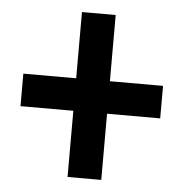

<svg xmlns="http://www.w3.org/2000/svg" viewBox="-44 -683 588 615"><g transform="rotate(5 250.0 -376.0)"><path d="M195.3 -110.4V-323.2H25.4V-427.7H195.3V-640.6H303.7V-427.7H474.6V-323.2H303.7V-110.4Z"/></g></svg>

Font: GenEi Gothic M Regular
Style: Bold
Weight: 700
Designer: o_tamon (Modified); [Source Han Sans]
Ryoko NISHIZUKA  (kana & ideographs); Paul D. Hunt (Latin, Greek & Cyrillic); Wenl
Version: Version 1.1a;Original Version 1.004